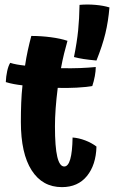

<svg xmlns="http://www.w3.org/2000/svg" viewBox="-20 -814 492 828"><path d="M293 -221Q320 -219 347.5 -208.5Q375 -198 396 -182Q394 -103 355 -55Q316 -7 247 -7Q163 -7 116.5 -79.5Q70 -152 70 -288Q70 -332 71.5 -371Q73 -410 77 -446Q58 -448 39.5 -451.5Q21 -455 5 -460Q6 -485 11 -507.5Q16 -530 24 -543Q36 -539 52.5 -536Q69 -533 88 -531Q93 -565 100 -597Q107 -629 115 -659Q157 -659 199 -653.5Q241 -648 271 -638Q264 -614 256.5 -583.5Q249 -553 243 -520Q288 -519 325.5 -520.5Q363 -522 393 -525Q393 -508 389 -486Q385 -464 378 -443Q349 -438 310.5 -436Q272 -434 229 -435Q223 -388 220 -346.5Q217 -305 217 -269Q217 -180 227 -138Q237 -96 257 -96Q274 -96 283 -127.5Q292 -159 293 -221ZM452 -782Q447 -722 434.5 -670Q422 -618 396 -553Q363 -556 340.5 -559.5Q318 -563 299 -568Q312 -633 317 -683Q322 -733 323 -793Q357 -796 391.5 -793Q426 -790 452 -782Z"/></svg>

Font: Atma SemiBold
Style: Regular
Weight: 600
Designer: Gregori Vincens, Jeremie Hornus, Riccardo Olocco, Yoann Minet.
Foundry: black foundry
Version: Version 1.102;PS 1.100;hotconv 1.0.86;makeotf.lib2.5.63406